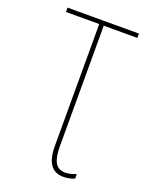

<svg xmlns="http://www.w3.org/2000/svg" viewBox="-159 -799 817 1036"><g transform="rotate(20 250.0 -281.0)"><path d="M335 152Q236 152 236 11V-689H45V-714H455V-689H262V3Q262 67 279.5 97Q297 127 337 127Q353 127 369 123Q385 119 399 113V139Q371 152 335 152Z"/></g></svg>

Font: Noto Sans Mono ExtraCondensed Thin
Style: Regular
Weight: 100
Width: 2
Designer: Monotype Design Team
Foundry: Monotype Imaging Inc.
Version: Version 2.014; ttfautohint (v1.8.4.7-5d5b)